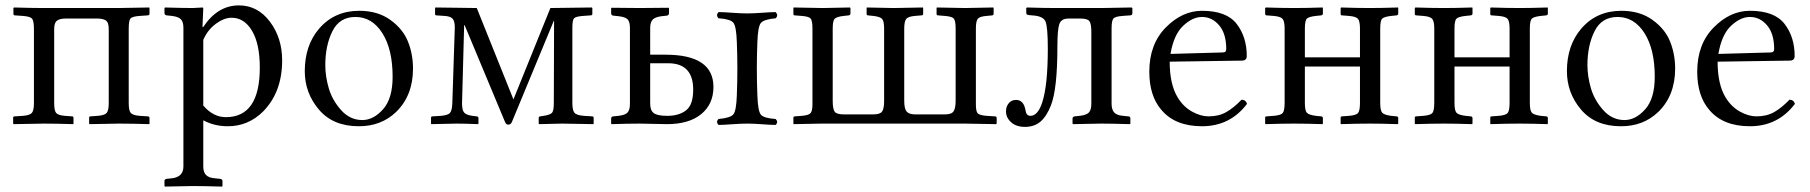

<svg xmlns="http://www.w3.org/2000/svg" viewBox="-20 -459 6722 713"><path d="M106 -351.1Q106 -381.8 98.9 -389.9Q91.8 -397.9 64.9 -399.9L35.2 -401.9Q30.3 -401.9 29.8 -407.2V-429.2L32.2 -431.2Q99.1 -429.2 142.1 -429.2H418.9L534.2 -431.2L535.2 -429.2V-408.2Q535.2 -402.3 528.8 -401.9L499 -399.9Q471.2 -397.9 464.6 -390.4Q458 -382.8 458 -352.1V-76.2Q458 -48.3 465.6 -39.6Q473.1 -30.8 499 -28.8L528.8 -26.9Q534.7 -26.9 535.2 -21V0L534.2 2Q466.3 0 421.9 0L312 2L311 0V-22Q311 -26.9 315.9 -26.9L342.8 -28.8Q368.7 -30.8 376.2 -39.8Q383.8 -48.8 383.8 -76.2V-351.1Q383.8 -376 372.8 -383.1Q361.8 -390.1 342.8 -390.1H222.2Q203.1 -390.1 192.1 -382.6Q181.2 -375 181.2 -351.1V-76.2Q181.2 -48.3 188.5 -39.6Q195.8 -30.8 221.2 -28.8L248 -26.9Q252.9 -26.9 252.9 -21V0L252 2Q185.1 0 143.1 0L30.8 2L28.8 0V-22Q28.8 -26.9 35.2 -26.9L64.9 -28.8Q90.8 -30.8 98.4 -39.8Q106 -48.8 106 -76.2Z M734.9 -311V-66.9Q772 -23.9 818.8 -23.9Q944.8 -23.9 944.8 -208Q944.8 -295.9 916 -344.5Q887.2 -393.1 839.8 -393.1Q812 -393.1 781.5 -370.6Q751 -348.1 734.9 -311ZM734.9 -429.2 731.9 -358.9H734.9Q788.1 -439 867.2 -439Q937 -439 982.4 -378.4Q1027.8 -317.9 1027.8 -234.9Q1027.8 -117.7 958 -45.9Q901.9 10.3 825.2 9.8Q776.4 9.8 734.9 -12.2V159.2Q734.9 180.2 744.9 190.7Q754.9 201.2 777.8 203.1L796.9 205.1Q805.7 206.1 806.2 212.9V231.9L804.2 233.9Q735.4 231.9 695.8 231.9L592.8 233.9L590.8 231.9V212.9Q590.8 206.1 599.1 205.1L618.2 203.1Q661.1 198.2 661.1 159.2V-356Q661.1 -377.9 651.6 -387.5Q642.1 -397 618.2 -399.9L599.1 -401.9Q591.3 -402.8 590.8 -410.2V-429.2L592.8 -431.2Q660.6 -429.2 695.8 -429.2L732.9 -431.2Z M1111.8 -194.8Q1111.8 -290 1164.6 -352.1Q1221.7 -418.9 1314 -418.9Q1382.8 -418.9 1429.7 -385Q1476.6 -351.1 1495.1 -304.4Q1513.7 -257.8 1513.7 -204.1Q1513.7 -105 1451.7 -43.9Q1395.5 10.3 1312 9.8Q1216.8 9.8 1164.3 -52Q1111.8 -113.8 1111.8 -194.8ZM1299.8 -396Q1240.7 -396 1214.4 -343Q1188 -290 1188 -216.8Q1188 -175.8 1200.9 -131.3Q1213.9 -86.9 1246.8 -50Q1279.8 -13.2 1325.7 -13.2Q1366.7 -13.2 1402.3 -53Q1438 -92.8 1438 -173.8Q1438 -275.9 1399.9 -335.9Q1361.8 -396 1299.8 -396Z M1596.7 -431.2 1750.5 -429.2 1886.7 -89.8 2023.9 -429.2 2177.7 -431.2 2179.7 -429.2V-407.2Q2179.7 -402.3 2173.8 -401.9L2145.5 -399.9Q2118.7 -397.9 2112.1 -391.4Q2105.5 -384.8 2105.5 -356.9V-76.2Q2105.5 -50.3 2113 -40.5Q2120.6 -30.8 2148.9 -28.8L2178.7 -26.9Q2184.6 -26.9 2184.6 -21V0L2183.6 2Q2096.7 0 2066.9 0L1981.9 2L1980.5 0V-21Q1980.5 -25.9 1985.8 -26.9L1998.5 -28.8Q2024.4 -32.7 2030.5 -40.8Q2036.6 -48.8 2036.6 -76.2L2037.6 -381.8H2036.6L1880.9 -5.9Q1877 3.9 1866.7 3.9Q1859.9 3.9 1855.5 -5.9L1705.6 -365.2H1703.6L1695.8 -75.2Q1695.8 -50.3 1703.4 -41.3Q1710.9 -32.2 1733.9 -28.8L1750.5 -26.9Q1756.3 -25.9 1756.8 -21V0L1754.9 2Q1706.1 0 1675.8 0L1581.5 2L1580.6 0V-22Q1580.6 -26.9 1586.9 -26.9L1616.7 -28.8Q1642.6 -30.8 1650.6 -39.3Q1658.7 -47.9 1659.7 -75.2L1668.9 -356.9Q1668.9 -381.8 1659.9 -390.4Q1650.9 -398.9 1629.9 -399.9L1600.6 -401.9Q1595.7 -401.9 1595.7 -407.2V-429.2Z M2792.5 -301.8Q2788.6 -203.6 2792.5 -106Q2794.4 -46.9 2805.4 -33.4Q2816.4 -20 2860.4 -17.1Q2871.6 -5.9 2860.4 4.9Q2842.3 4.9 2809.8 2.4Q2777.3 0 2755.4 0Q2732.4 0 2699 2.4Q2665.5 4.9 2648.4 4.9Q2637.2 -6.3 2648.4 -17.1Q2692.4 -21 2703.4 -34.4Q2714.4 -47.9 2716.3 -106Q2720.2 -204.1 2716.3 -301.8Q2714.4 -360.8 2703.4 -374.5Q2692.4 -388.2 2648.4 -391.1Q2637.2 -402.3 2648.4 -414.1Q2666.5 -414.1 2699 -411.6Q2731.4 -409.2 2754.4 -409.2Q2777.3 -409.2 2810.3 -411.6Q2843.3 -414.1 2860.4 -414.1Q2871.6 -401.9 2860.4 -391.1Q2816.4 -387.2 2805.4 -373.5Q2794.4 -359.9 2792.5 -301.8ZM2554.2 -126Q2554.2 -224.1 2461.4 -224.1H2394.5V-74.2Q2394.5 -48.3 2408.4 -38.6Q2422.4 -28.8 2457.5 -28.8Q2501.5 -28.8 2527.8 -49.3Q2554.2 -69.8 2554.2 -126ZM2319.3 -74.2V-355Q2319.3 -377.9 2310.8 -387Q2302.2 -396 2276.4 -398.9L2257.3 -400.9Q2249.5 -401.9 2249.5 -410.2V-428.2L2251.5 -430.2Q2319.3 -429.2 2355.5 -429.2L2462.4 -430.2L2464.4 -428.2V-410.2Q2464.4 -402.3 2456.5 -400.9L2437.5 -398.9Q2413.6 -396 2404.1 -386.5Q2394.5 -377 2394.5 -355V-255.9H2451.2Q2629.4 -255.9 2629.4 -136.2Q2629.4 -72.3 2584 -35.2Q2538.6 2 2456.5 2Q2436.5 2 2406 1Q2375.5 0 2355.5 0Q2314.5 0 2251.5 2L2249.5 0V-19Q2249.5 -25.9 2257.3 -26.9L2276.4 -28.8Q2302.2 -31.7 2310.8 -41.5Q2319.3 -51.3 2319.3 -74.2Z M3604 -353V-70.8Q3604 -44.9 3611.1 -37.8Q3618.2 -30.8 3644 -28.8L3674.8 -26.9Q3680.7 -26.9 3681.2 -21V0L3678.2 2Q3594.2 0 3564 0H3031.2L2927.2 2L2926.3 0V-22Q2926.3 -25.9 2931.2 -26.9L2957 -28.8Q2982.9 -30.8 2990 -38.8Q2997.1 -46.9 2997.1 -71.8V-353Q2997.1 -381.8 2990.5 -389.9Q2983.9 -397.9 2957 -399.9L2931.2 -401.9Q2926.3 -401.9 2926.3 -407.2V-429.2L2927.2 -431.2L3035.2 -429.2L3136.2 -431.2L3138.2 -429.2V-408.2Q3138.2 -403.3 3131.8 -401.9L3113.3 -399.9Q3087.4 -397 3079.8 -389.4Q3072.3 -381.8 3072.3 -353V-85Q3072.3 -54.2 3079.6 -44.2Q3086.9 -34.2 3113.3 -34.2H3223.1Q3248 -34.2 3255.6 -44.7Q3263.2 -55.2 3263.2 -84V-352.1Q3263.2 -380.9 3255.6 -388.9Q3248 -397 3223.1 -399.9L3203.1 -401.9Q3198.2 -402.8 3198.2 -407.2V-429.2L3199.2 -431.2L3298.8 -429.2L3407.2 -431.2L3408.2 -429.2V-407.2Q3408.2 -402.3 3401.9 -401.9L3377.9 -399.9Q3354 -397.9 3345.9 -389.4Q3337.9 -380.9 3337.9 -352.1V-85Q3337.9 -55.2 3346.9 -44.7Q3356 -34.2 3377.9 -34.2H3489.3Q3514.2 -34.2 3521.5 -46.1Q3528.8 -58.1 3528.8 -85V-353Q3528.8 -381.8 3522 -389.9Q3515.1 -397.9 3488.3 -399.9L3463.9 -401.9Q3458 -401.9 3458 -407.2V-429.2L3459 -431.2L3563 -429.2L3668.9 -431.2L3669.9 -429.2V-408.2Q3669.9 -403.3 3665 -401.9L3644 -399.9Q3619.1 -397.9 3611.6 -389.9Q3604 -381.8 3604 -353Z M3715.8 -45.9Q3715.8 -63 3725.8 -75.4Q3735.8 -87.9 3752.9 -87.9Q3781.7 -87.9 3788.1 -49.8Q3791 -28.8 3806.2 -28.8Q3834 -28.8 3850.1 -78.1Q3871.1 -141.1 3871.1 -278.8Q3871.1 -359.9 3862.1 -379.9Q3853 -399.9 3812 -401.9Q3798.8 -402.8 3794.9 -404.3Q3791 -405.8 3791 -413.1V-429.2L3793.9 -431.2Q3856.9 -429.2 3897 -429.2H4070.8L4182.1 -431.2L4185.1 -429.2V-409.2Q4185.1 -402.3 4176.8 -401.9L4148.9 -399.9Q4121.1 -397.9 4114.5 -389.9Q4107.9 -381.8 4107.9 -353V-74.2Q4107.9 -52.2 4117.4 -41.5Q4127 -30.8 4150.9 -28.8L4169.9 -26.9Q4177.7 -26.9 4177.7 -19V0L4175.8 2Q4107.9 0 4068.8 0L3964.8 2L3962.9 0V-19Q3962.9 -24.9 3970.7 -26.9L3989.7 -28.8Q4014.6 -31.7 4023.7 -41.3Q4032.7 -50.8 4032.7 -74.2V-341.8Q4032.7 -369.6 4025.9 -379.9Q4019 -390.1 3992.7 -390.1H3947.8Q3920.9 -390.1 3913.8 -369.6Q3906.7 -349.1 3906.7 -286.1Q3906.7 -128.9 3882.8 -67.9Q3866.7 -26.9 3843.8 -7.3Q3820.8 12.2 3786.1 12.2Q3753.9 12.2 3734.9 -4.9Q3715.8 -22 3715.8 -45.9Z M4326.7 -258.8 4520 -264.2Q4534.2 -264.2 4533.7 -276.9Q4533.7 -334 4507.3 -365Q4481 -396 4443.8 -396Q4408.7 -396 4373.8 -363.3Q4338.9 -330.6 4326.7 -258.8ZM4590.8 -88.9Q4606.9 -87.9 4610.8 -73.2Q4547.9 9.8 4443.8 9.8Q4343.8 9.8 4293 -50.8Q4248 -102.5 4248 -192.9Q4248 -294.9 4309.1 -356.9Q4370.1 -418.9 4443.8 -418.9Q4534.7 -418.9 4572.3 -370.4Q4609.9 -321.8 4609.9 -251Q4609.9 -233.9 4591.8 -233.9L4323.7 -230Q4323.7 -145 4354 -96.2Q4375 -62 4407 -44.4Q4439 -26.9 4467.8 -26.9Q4505.9 -26.9 4533.4 -42.5Q4561 -58.1 4590.8 -88.9Z M5030.3 -77.1V-211.9H4825.7V-77.1Q4825.7 -48.3 4833 -40.3Q4840.3 -32.2 4866.7 -28.8L4886.2 -26.9Q4892.1 -25.9 4892.6 -21V0L4890.6 2Q4830.6 0 4786.6 0Q4739.7 0 4679.7 2L4678.2 0V-22Q4678.2 -26.9 4683.6 -26.9L4709.5 -28.8Q4736.3 -30.8 4743.4 -39.3Q4750.5 -47.9 4750.5 -77.1V-353Q4750.5 -380.9 4742.4 -389.4Q4734.4 -397.9 4709.5 -399.9L4683.6 -401.9Q4678.7 -401.9 4678.2 -407.2V-429.2L4680.7 -431.2Q4740.7 -429.2 4786.6 -429.2Q4831.5 -429.2 4891.6 -431.2L4892.6 -429.2V-408.2Q4892.6 -403.3 4886.2 -401.9L4866.7 -399.9Q4840.8 -397 4833.3 -389.9Q4825.7 -382.8 4825.7 -353V-246.1H5030.3V-353Q5030.3 -380.9 5022.5 -389.4Q5014.6 -397.9 4989.3 -399.9L4963.4 -401.9Q4958.5 -401.9 4958.5 -407.2V-429.2L4960.4 -431.2Q5020.5 -429.2 5067.4 -429.2Q5111.3 -429.2 5171.4 -431.2L5172.4 -429.2V-408.2Q5172.4 -403.3 5166.5 -401.9L5146.5 -399.9Q5120.6 -397 5113 -389.9Q5105.5 -382.8 5105.5 -353V-77.1Q5105.5 -48.3 5113 -40.3Q5120.6 -32.2 5146.5 -28.8L5166.5 -26.9Q5172.4 -25.9 5172.4 -21V0L5170.4 2Q5110.4 0 5067.4 0Q5019.5 0 4959.5 2L4958.5 0V-22Q4958.5 -26.9 4963.4 -26.9L4989.3 -28.8Q5016.1 -30.8 5023.2 -39.6Q5030.3 -48.3 5030.3 -77.1Z M5585.9 -77.1V-211.9H5381.3V-77.1Q5381.3 -48.3 5388.7 -40.3Q5396 -32.2 5422.4 -28.8L5441.9 -26.9Q5447.8 -25.9 5448.2 -21V0L5446.3 2Q5386.2 0 5342.3 0Q5295.4 0 5235.4 2L5233.9 0V-22Q5233.9 -26.9 5239.3 -26.9L5265.1 -28.8Q5292 -30.8 5299.1 -39.3Q5306.2 -47.9 5306.2 -77.1V-353Q5306.2 -380.9 5298.1 -389.4Q5290 -397.9 5265.1 -399.9L5239.3 -401.9Q5234.4 -401.9 5233.9 -407.2V-429.2L5236.3 -431.2Q5296.4 -429.2 5342.3 -429.2Q5387.2 -429.2 5447.3 -431.2L5448.2 -429.2V-408.2Q5448.2 -403.3 5441.9 -401.9L5422.4 -399.9Q5396.5 -397 5388.9 -389.9Q5381.3 -382.8 5381.3 -353V-246.1H5585.9V-353Q5585.9 -380.9 5578.1 -389.4Q5570.3 -397.9 5544.9 -399.9L5519 -401.9Q5514.2 -401.9 5514.2 -407.2V-429.2L5516.1 -431.2Q5576.2 -429.2 5623 -429.2Q5667 -429.2 5727.1 -431.2L5728 -429.2V-408.2Q5728 -403.3 5722.2 -401.9L5702.1 -399.9Q5676.3 -397 5668.7 -389.9Q5661.1 -382.8 5661.1 -353V-77.1Q5661.1 -48.3 5668.7 -40.3Q5676.3 -32.2 5702.1 -28.8L5722.2 -26.9Q5728 -25.9 5728 -21V0L5726.1 2Q5666 0 5623 0Q5575.2 0 5515.1 2L5514.2 0V-22Q5514.2 -26.9 5519 -26.9L5544.9 -28.8Q5571.8 -30.8 5578.9 -39.6Q5585.9 -48.3 5585.9 -77.1Z M5798.8 -194.8Q5798.8 -290 5851.6 -352.1Q5908.7 -418.9 6001 -418.9Q6069.8 -418.9 6116.7 -385Q6163.6 -351.1 6182.1 -304.4Q6200.7 -257.8 6200.7 -204.1Q6200.7 -105 6138.7 -43.9Q6082.5 10.3 5999 9.8Q5903.8 9.8 5851.3 -52Q5798.8 -113.8 5798.8 -194.8ZM5986.8 -396Q5927.7 -396 5901.4 -343Q5875 -290 5875 -216.8Q5875 -175.8 5887.9 -131.3Q5900.9 -86.9 5933.8 -50Q5966.8 -13.2 6012.7 -13.2Q6053.7 -13.2 6089.4 -53Q6125 -92.8 6125 -173.8Q6125 -275.9 6086.9 -335.9Q6048.8 -396 5986.8 -396Z M6361.3 -258.8 6554.7 -264.2Q6568.8 -264.2 6568.4 -276.9Q6568.4 -334 6542 -365Q6515.6 -396 6478.5 -396Q6443.4 -396 6408.4 -363.3Q6373.5 -330.6 6361.3 -258.8ZM6625.5 -88.9Q6641.6 -87.9 6645.5 -73.2Q6582.5 9.8 6478.5 9.8Q6378.4 9.8 6327.6 -50.8Q6282.7 -102.5 6282.7 -192.9Q6282.7 -294.9 6343.8 -356.9Q6404.8 -418.9 6478.5 -418.9Q6569.3 -418.9 6606.9 -370.4Q6644.5 -321.8 6644.5 -251Q6644.5 -233.9 6626.5 -233.9L6358.4 -230Q6358.4 -145 6388.7 -96.2Q6409.7 -62 6441.7 -44.4Q6473.6 -26.9 6502.4 -26.9Q6540.5 -26.9 6568.1 -42.5Q6595.7 -58.1 6625.5 -88.9Z"/></svg>

Font: Linux Libertine Display
Style: Regular
Weight: 400
Designer: Philipp H. Poll
Foundry: Philipp H. Poll
Version: Version 5.0.9